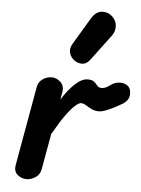

<svg xmlns="http://www.w3.org/2000/svg" viewBox="-57 -882 683 927"><g transform="rotate(5 284.5 -418.5)"><path d="M106.5 0Q82 0 63 -16Q44 -32 48.5 -61L117 -446.5Q122 -473.5 142.8 -487Q163.5 -500.5 184.5 -500.5Q209 -500.5 228.5 -482.2Q248 -464 242.5 -432.5L236 -397Q266 -445 298.5 -475.2Q331 -505.5 359 -505.5Q382 -505.5 391.5 -496.8Q401 -488 408 -479Q415 -470 429 -470Q443.5 -470 458 -479Q472.5 -488 480 -493.5Q494.5 -502.5 515.2 -503.5Q536 -504.5 552.5 -493Q569 -481.5 569 -454.5Q569 -435.5 559.8 -423.2Q550.5 -411 537.5 -403.2Q524.5 -395.5 513 -389.5Q493.5 -378.5 467.8 -367.5Q442 -356.5 426 -356.5Q406 -356.5 390.2 -364.5Q374.5 -372.5 361.8 -380.5Q349 -388.5 336.5 -388.5Q327.5 -388.5 309.8 -373.2Q292 -358 266.2 -322.8Q240.5 -287.5 206.5 -227L175.5 -53.5Q170.5 -27 149.2 -13.5Q128 0 106.5 0ZM291.5 -588Q271.5 -600.5 264 -623Q256.5 -645.5 271.5 -670.5L348.5 -799.5Q370.5 -835.5 399.8 -837Q429 -838.5 449 -820Q470 -801 471.8 -774.5Q473.5 -748 457 -726L364.5 -602.5Q348 -580.5 329 -578.8Q310 -577 291.5 -588Z"/></g></svg>

Font: Edu AU VIC WA NT Pre SemiBold
Style: Regular
Weight: 600
Designer: Tina and Corey Anderson, Eben Sorkin, Mirko Velimirovic
Foundry: Google for Education
Version: Version 1.001